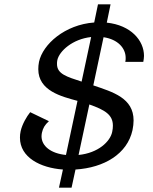

<svg xmlns="http://www.w3.org/2000/svg" viewBox="-20 -770 707 890"><path d="M394.2 -285.8C467.5 -260 503.3 -237.5 503.3 -187.5C503.3 -179.2 502.5 -169.2 500 -158.3C490.8 -114.2 435.8 -60.8 344.2 -51.7ZM358.3 -391.7C290 -414.2 244.2 -426.7 244.2 -473.3C244.2 -479.2 244.2 -485 245.8 -491.7C255 -533.3 316.7 -589.2 402.5 -598.3ZM434.2 -750 416.7 -665.8C280.8 -655.8 178.3 -565 160.8 -483.3C158.3 -470.8 157.5 -460 157.5 -449.2C157.5 -349.2 265 -322.5 339.2 -302.5L285.8 -51.7C216.7 -58.3 172.5 -92.5 172.5 -138.3C172.5 -143.3 173.3 -149.2 174.2 -154.2C179.2 -176.7 187.5 -190.8 206.7 -208.3L120 -250C103.3 -229.2 83.3 -195 75.8 -162.5C73.3 -151.7 72.5 -141.7 72.5 -131.7C72.5 -40 167.5 8.3 271.7 15.8L253.3 100H311.7L330 15.8C463.3 7.5 570 -56.7 594.2 -166.7C597.5 -183.3 599.2 -197.5 599.2 -211.7C599.2 -315.8 503.3 -343.3 412.5 -374.2L460 -597.5C526.7 -587.5 562.5 -546.7 562.5 -501.7C562.5 -495.8 562.5 -489.2 560.8 -483.3H644.2C645.8 -492.5 647.5 -501.7 647.5 -510.8C647.5 -582.5 586.7 -653.3 475 -665L492.5 -750Z"/></svg>

Font: BoonHome
Style: Book Oblique
Weight: 400
Italic angle: -12°
Designer: Sungsit Sawaiwan
Foundry: Sungsit Sawaiwan
Version: Version 0.2